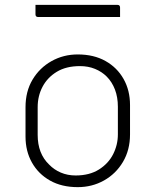

<svg xmlns="http://www.w3.org/2000/svg" viewBox="-20 -760 640 790"><path d="M300 -536Q366 -536 414 -509Q462 -482 488.5 -435Q515 -388 515 -328V-207Q515 -143 486 -94Q457 -45 408 -17.5Q359 10 300 10Q234 10 186 -17Q138 -44 111.5 -91Q85 -138 85 -198V-319Q85 -384 114 -432.5Q143 -481 192 -508.5Q241 -536 300 -536ZM309 -488Q252 -488 213.5 -464.5Q175 -441 155 -403Q135 -365 135 -319V-205Q135 -128 182 -83Q202 -62 230 -50Q258 -38 291 -38Q348 -38 387 -62.5Q426 -87 445.5 -125.5Q465 -164 465 -207V-321Q465 -360 453 -391.5Q441 -423 419 -445Q399 -465 371 -476.5Q343 -488 309 -488ZM126 -740H463Q474 -740 474 -729V-690H137Q126 -690 126 -701Z"/></svg>

Font: Recursive Mn Lnr St Lt
Style: Regular
Weight: 300
Monospace: yes
Version: Version 1.079;hotconv 1.0.112;makeotfexe 2.5.65598; ttfautoh